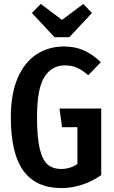

<svg xmlns="http://www.w3.org/2000/svg" viewBox="-20 -941 578 975"><path d="M492 -625 428 -559Q397 -586 370 -597.5Q343 -609 309 -609Q243 -609 205.5 -550Q168 -491 168 -346Q168 -244 181.5 -186.5Q195 -129 221.5 -106Q248 -83 291 -83Q336 -83 373 -108V-295H295L282 -390H494V-52Q451 -21 398.5 -3.5Q346 14 292 14Q163 14 99 -73.5Q35 -161 35 -346Q35 -466 70.5 -546.5Q106 -627 167 -666Q228 -705 305 -705Q362 -705 407 -684.5Q452 -664 492 -625ZM447 -875 332 -752H257L142 -875L187 -921L295 -840L403 -921Z"/></svg>

Font: Fira Sans Compressed Medium
Style: Regular
Weight: 500
Width: 1
Designer: bBox Type GmbH & Carrois Corporate GbR & Edenspiekermann AG
Foundry: bBox Type GmbH & Carrois Corporate GbR & Edenspiekermann AG
Version: Version 4.301